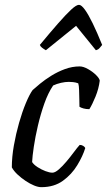

<svg xmlns="http://www.w3.org/2000/svg" viewBox="-20 -775 443 795"><path d="M151 0Q138 0 121 -7Q104 -14 86 -26Q68 -38 52.5 -52.5Q37 -67 29 -82Q29 -125 37.5 -173Q46 -221 59 -266.5Q72 -312 87 -348Q102 -384 115 -402Q126 -412 146 -428.5Q166 -445 192.5 -461.5Q219 -478 249 -489Q279 -500 310 -500Q325 -500 344.5 -489Q364 -478 378 -464Q392 -450 393 -441Q389 -408 375.5 -375Q362 -342 350 -323Q336 -323 325.5 -326Q315 -329 309 -333Q309 -343 308.5 -362.5Q308 -382 307.5 -401.5Q307 -421 304 -430Q293 -434 283 -435Q273 -436 265 -436Q250 -436 232.5 -432Q215 -428 200 -421Q179 -390 163.5 -346Q148 -302 137 -255Q126 -208 120 -167.5Q114 -127 113 -104Q120 -93 135.5 -83Q151 -73 168 -66.5Q185 -60 197 -60Q208 -60 223.5 -73.5Q239 -87 255 -106Q271 -125 285.5 -144.5Q300 -164 310 -175Q318 -175 324.5 -171Q331 -167 333 -162Q323 -129 300 -91Q277 -53 240.5 -26.5Q204 0 151 0ZM170 -567Q161 -572 154 -577.5Q147 -583 145 -589Q188 -641 220.5 -678Q253 -715 274.5 -735Q296 -755 307 -755Q317 -755 331.5 -735Q346 -715 364 -678Q382 -641 403 -589Q399 -585 393.5 -577.5Q388 -570 377 -567L295 -668Z"/></svg>

Font: Texturina 12pt
Style: Italic
Weight: 400
Italic angle: -11°
Designer: Guillermo Torres Carreño
Foundry: Omnibus-Type
Version: Version 1.002